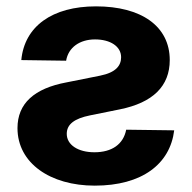

<svg xmlns="http://www.w3.org/2000/svg" viewBox="-20 -573 604 604"><path d="M47 -384 188 -382C195 -424 231 -449 279 -449C327 -449 361 -427 361 -393C361 -367 345 -345 295 -335L190 -314C87 -295 35 -247 35 -170C35 -60 138 11 278 11C427 11 515 -57 528 -163L377 -165C368 -119 332 -94 277 -94C226 -94 190 -117 190 -152C190 -182 214 -200 263 -210L357 -229C461 -250 514 -302 514 -384C514 -491 424 -553 282 -553C144 -553 57 -490 47 -384Z"/></svg>

Font: Wafeq
Style: Bold
Weight: 700
Designer: Rasmus Andersson & Azza Alameddine
Foundry: Google & TypeTogether
Version: Version 3.000;FEAKit 1.0